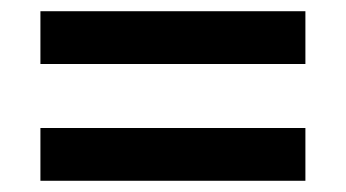

<svg xmlns="http://www.w3.org/2000/svg" viewBox="-20 -523 617 342"><path d="M52 -409H524V-503H52ZM52 -201H524V-295H52Z"/></svg>

Font: Noto Sans Myanmar UI SemiBold
Style: Regular
Weight: 600
Designer: Monotype Design Team
Foundry: Monotype Imaging Inc.
Version: Version 2.103